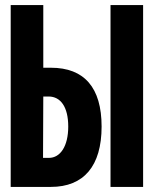

<svg xmlns="http://www.w3.org/2000/svg" viewBox="-20 -734 603 754"><path d="M22 0H180C309 0 379 -82 379 -237C379 -390 311 -468 180 -468H150V-714H22ZM414 0H542V-714H414ZM149 -114 150 -355H171C218 -355 248 -314 248 -237C248 -160 217 -114 172 -114Z"/></svg>

Font: Noto Sans Mono SemiCondensed ExtraBold
Style: Regular
Weight: 800
Width: 4
Designer: Monotype Design Team
Foundry: Monotype Imaging Inc.
Version: Version 2.014